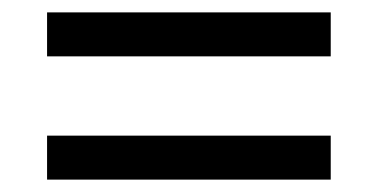

<svg xmlns="http://www.w3.org/2000/svg" viewBox="-20 -507 612 310"><path d="M56 -416V-487H514V-416ZM56 -217V-288H514V-217Z"/></svg>

Font: Noto Sans Vithkuqi
Style: Regular
Weight: 400
Version: Version 1.001